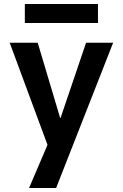

<svg xmlns="http://www.w3.org/2000/svg" viewBox="-20 -737 625 977"><path d="M29.3 -519.5H171.9L286.1 -136.7H288.1L418 -519.5H555.7L265.6 219.7H127.9L221.7 0ZM106.4 -620.1V-716.8H478.5V-620.1Z"/></svg>

Font: GenEi M Gothic v2 Bold
Style: Regular
Weight: 700
Version: Version 2.0